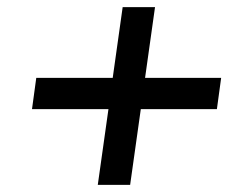

<svg xmlns="http://www.w3.org/2000/svg" viewBox="-20 -520 642 540"><path d="M602 -301 590 -213H376L346 0H255L285 -213H70L82 -301H297L325 -500H416L388 -301Z"/></svg>

Font: Fivo Sans Modern Med
Style: Italic
Weight: 450
Designer: Alexander Slobzheninov
Foundry: Alexander Slobzheninov
Version: 1.0